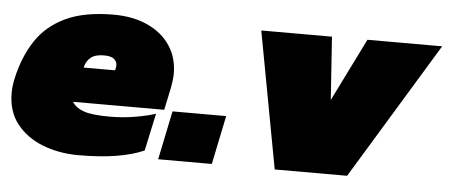

<svg xmlns="http://www.w3.org/2000/svg" viewBox="-40 -569 1550 663"><g transform="rotate(5 734.5 -237.0)"><path d="M251 10Q183 10 126.5 -12Q70 -34 36 -77Q2 -120 2 -184Q2 -208 8 -235Q25 -311 61.5 -366.5Q98 -422 163 -453Q228 -484 330 -484Q398 -484 448.5 -460.5Q499 -437 526.5 -395.5Q554 -354 554 -299Q554 -288 552.5 -276.5Q551 -265 549 -253L532 -172H216Q227 -153 255 -142.5Q283 -132 347 -132Q392 -132 435.5 -139.5Q479 -147 505 -156L477 -26Q395 10 251 10ZM242 -293H351L353 -302Q354 -305 354 -311Q354 -323 344 -332Q334 -341 308 -341Q278 -341 262.5 -328Q247 -315 242 -293Z M526 0 561 -169H747L712 0Z M930 0 842 -474H1087L1102 -256L1210 -474H1469L1181 0Z"/></g></svg>

Font: Kanit Black
Style: Italic
Weight: 900
Italic angle: -12°
Designer: Katatrad Team
Foundry: CadsonDemak
Version: Version 2.000; ttfautohint (v1.8.3)